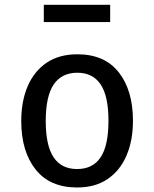

<svg xmlns="http://www.w3.org/2000/svg" viewBox="-20 -784 655 816"><path d="M308.7 -553.3Q424.6 -553.3 484.9 -476.4Q545.1 -399.5 545.1 -270.8Q545.1 -187.2 517.7 -123.1Q490.3 -59 437.4 -23.1Q384.6 12.8 307.7 12.8Q191.8 12.8 131 -64.1Q70.3 -141 70.3 -269.7Q70.3 -353.8 97.7 -417.7Q125.1 -481.5 178.2 -517.4Q231.3 -553.3 308.7 -553.3ZM308.7 -474.9Q242.1 -474.9 208.2 -424.9Q174.4 -374.9 174.4 -269.7Q174.4 -165.6 207.7 -115.6Q241 -65.6 307.7 -65.6Q374.4 -65.6 407.7 -115.6Q441 -165.6 441 -270.8Q441 -375.4 407.7 -425.1Q374.4 -474.9 308.7 -474.9ZM448.2 -690.3H166.2V-763.6H448.2Z"/></svg>

Font: Fira Code Retina
Style: Regular
Weight: 450
Monospace: yes
Designer: Carrois Corporate, Edenspiekermann AG, Nikita Prokopov
Foundry: Carrois Corporate, Edenspiekermann AG, Nikita Prokopov
Version: Version 6.002